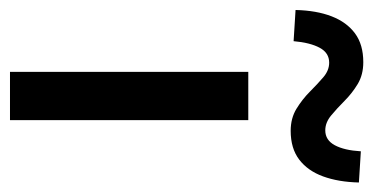

<svg xmlns="http://www.w3.org/2000/svg" viewBox="-256 -560 765 394"><g transform="rotate(90 127.0 -362.5)"><path d="M77 0V-489H176V0ZM198 -576Q172 -576 152.5 -588Q133 -600 117.5 -615.5Q102 -631 88 -643Q74 -655 58 -655Q38 -655 27.5 -635.5Q17 -616 14 -582L-50 -586Q-49 -629 -37 -660Q-25 -691 -2 -708Q21 -725 57 -725Q83 -725 102 -713.5Q121 -702 136.5 -686.5Q152 -671 166.5 -659Q181 -647 197 -647Q217 -647 227.5 -666.5Q238 -686 240 -720L304 -716Q303 -674 291.5 -642.5Q280 -611 257 -593.5Q234 -576 198 -576Z"/></g></svg>

Font: Source Sans 3 Medium
Style: Regular
Weight: 500
Designer: Paul D. Hunt
Foundry: Adobe
Version: Version 3.052;hotconv 1.1.0;makeotfexe 2.6.0